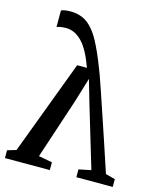

<svg xmlns="http://www.w3.org/2000/svg" viewBox="-118 -877 794 961"><g transform="rotate(15 279.5 -397.0)"><path d="M127.5 -794Q179.5 -794 215.2 -767.5Q251 -741 279.2 -688.8Q307.5 -636.5 337.5 -558Q342 -548 352 -520Q362 -492 377 -447.8Q392 -403.5 412 -344.2Q432 -285 456.5 -211.8Q481 -138.5 509 -53.5L558.5 -40.5V0H370V-40.5L433.5 -53.5L341 -362L303.5 -491.5L264 -362L162 -53.5L232.5 -40.5V0H0V-40.5L45.5 -54L229 -542.5H279.5Q263.5 -587 246.2 -618.8Q229 -650.5 209.8 -670Q190.5 -689.5 170 -698.8Q149.5 -708 127 -708Q113 -708 99.5 -705.8Q86 -703.5 79.5 -700V-786Q86.5 -790 99.2 -792Q112 -794 127.5 -794Z"/></g></svg>

Font: Merriweather 48pt
Style: Regular
Weight: 400
Version: Version 2.100